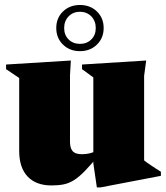

<svg xmlns="http://www.w3.org/2000/svg" viewBox="-20 -752 683 790"><path d="M268 -170Q268 -150 273.5 -138.5Q279 -127 290 -122.2Q301 -117.5 318 -117.5Q334.5 -117.5 350.8 -121.5Q367 -125.5 387 -135.5L391.5 -120Q356 -76 330.5 -49.8Q305 -23.5 284 -10.5Q263 2.5 241.2 6.8Q219.5 11 192 11Q128 11 93.5 -25.8Q59 -62.5 59 -130.5V-431L5 -467.5V-486.5L271.5 -503L268 -442ZM378.5 19 364 -80V-433.5L317.5 -467.5V-486.5L581.5 -503L573 -440V-92Q578 -88 586 -82.2Q594 -76.5 603.8 -70Q613.5 -63.5 623.2 -57.2Q633 -51 642 -45.5V-28.5L394 19ZM309 -731.5Q351 -731.5 378.8 -704.8Q406.5 -678 406.5 -636.5Q406.5 -595.5 378.8 -568.5Q351 -541.5 309 -541.5Q267 -541.5 239.2 -568.5Q211.5 -595.5 211.5 -636.5Q211.5 -678 239.2 -704.8Q267 -731.5 309 -731.5ZM309 -571.5Q337.5 -571.5 355.8 -589.8Q374 -608 374 -636.5Q374 -665.5 355.8 -684.5Q337.5 -703.5 309 -703.5Q280.5 -703.5 262.2 -684.5Q244 -665.5 244 -636.5Q244 -608 262.2 -589.8Q280.5 -571.5 309 -571.5Z"/></svg>

Font: Newsreader 60pt ExtraBold
Style: Regular
Weight: 800
Designer: Hugues Gentile
Foundry: Production Type
Version: Version 1.003